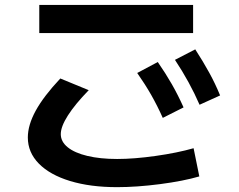

<svg xmlns="http://www.w3.org/2000/svg" viewBox="-20 -733 978 785"><path d="M93.8 -170.9Q93.8 -221.7 126.2 -280.8Q158.7 -339.8 226.6 -412.1L342.8 -364.3Q287.1 -307.1 257.8 -261.2Q228.5 -215.3 228.5 -184.6Q228.5 -153.8 256.8 -130.9Q285.2 -107.9 337.2 -95.5Q389.2 -83 459 -83Q528.8 -83 616.7 -95.5Q704.6 -107.9 771.5 -127L794.9 -11.7Q730 7.3 634.5 19.8Q539.1 32.2 459 32.2Q349.1 32.2 266.6 7.1Q184.1 -18.1 138.9 -64Q93.8 -109.9 93.8 -170.9ZM140.6 -712.9H769.5V-597.7H140.6ZM541 -434.6 625 -479.5Q657.2 -433.1 682.6 -388.7Q708 -344.2 730.5 -293.9L645.5 -251Q623.5 -300.3 598.4 -344.5Q573.2 -388.7 541 -434.6ZM695.3 -488.3 778.3 -531.2Q811 -480.5 835.4 -436Q859.9 -391.6 879.9 -342.8L795.9 -304.7Q755.4 -397.9 695.3 -488.3Z"/></svg>

Font: Pretendard JP
Style: Bold
Weight: 700
Designer: Base glyphs from Inter by Rasmus Andersson; Hangeul glyphs from Noto Sans CJK(Source Han Sans) by Jang Soo-young and Kan
Foundry: Kil Hyung-jin
Version: Version 1.309